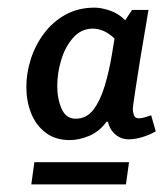

<svg xmlns="http://www.w3.org/2000/svg" viewBox="-20 -735 428 503"><path d="M228 -715Q245 -715 267.5 -707.5Q290 -700 308 -682L326 -709H369Q355 -628 347 -578Q339 -528 335 -501.5Q331 -475 329.5 -464Q328 -453 328 -449Q328 -441 331 -433Q334 -425 344 -425Q351 -425 360.5 -428Q370 -431 376 -433L388 -391Q373 -382 353.5 -376Q334 -370 317 -370Q297 -370 282 -383Q267 -396 263 -416H259Q240 -390 213.5 -379Q187 -368 163 -368Q125 -368 99.5 -387.5Q74 -407 61.5 -438.5Q49 -470 49 -507Q49 -543 60.5 -579.5Q72 -616 95 -647Q118 -678 151.5 -696.5Q185 -715 228 -715ZM223 -660Q193 -660 172 -636.5Q151 -613 140.5 -578.5Q130 -544 130 -510Q130 -476 141.5 -450Q153 -424 178 -424Q207 -424 225 -448Q243 -472 254.5 -510.5Q266 -549 273 -591L280 -634Q253 -660 223 -660ZM62 -252 70 -310H318L310 -252Z"/></svg>

Font: Rosario Light
Style: Bold Italic
Weight: 700
Italic angle: -8.05°
Version: Version 1.101; ttfautohint (v1.8.1.43-b0c9)